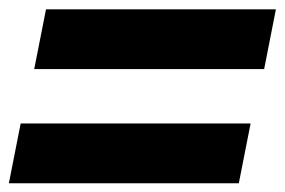

<svg xmlns="http://www.w3.org/2000/svg" viewBox="-21 -519 627 422"><path d="M54.2 -367.2 80.1 -498.5H585.4L559.6 -367.2ZM-1.5 -116.2 24.4 -247.6H529.8L503.9 -116.2Z"/></svg>

Font: Reddit Sans ExtraBold
Style: Italic
Weight: 800
Italic angle: -11.25°
Designer: Stephen Hutchings
Version: Version 1.013